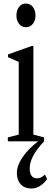

<svg xmlns="http://www.w3.org/2000/svg" viewBox="-20 -792 284 1076"><path d="M125 -639.5Q100.5 -639.5 86.2 -659Q72 -678.5 72 -704.5Q72 -733 86.2 -752.5Q100.5 -772 125 -772Q150 -772 164.5 -752.5Q179 -733 179 -704.5Q179 -678.5 164.5 -659Q150 -639.5 125 -639.5ZM24 0V-22L85 -37.5V-445L25 -471.5V-487L158 -534.5H167V-37.5L227 -22V0ZM155 264.5Q118.5 264.5 96.5 241Q74.5 217.5 74.5 177.5Q74.5 136 107 88.2Q139.5 40.5 199.5 -4.5L227 0Q146.5 85.5 146.5 151Q146.5 207.5 188 207.5Q199 207.5 209.2 202.5Q219.5 197.5 232 186.5L244 211.5Q205.5 264.5 155 264.5Z"/></svg>

Font: Libre Caslon Condensed
Style: Regular
Weight: 400
Designer: Pablo Impallari, Rodrigo Fuenzalida, Katja Schimmel, Ertekin Erdin
Foundry: Pablo Impallari, Rodrigo Fuenzalida
Version: Version 2.000; ttfautohint (v1.8.4.7-5d5b);gftools[0.9.33]